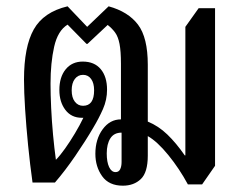

<svg xmlns="http://www.w3.org/2000/svg" viewBox="-20 -578 770 608"><path d="M369 10Q325 10 303.5 -20Q282 -50 282 -91Q282 -137 305 -168.5Q328 -200 363 -200V-376Q363 -416 358.5 -439Q354 -462 344.5 -475Q335 -488 321 -499L257 -439H254L194 -500Q163 -481 151.5 -430Q140 -379 140 -313Q140 -279 142 -236.5Q144 -194 148 -151Q152 -108 157 -72Q170 -85 186 -107.5Q202 -130 217.5 -156Q233 -182 244 -205H239Q206 -205 187 -230Q168 -255 168 -293Q168 -334 188 -358.5Q208 -383 242 -383Q279 -383 299 -359Q319 -335 319 -294Q319 -262 306 -232.5Q293 -203 275 -173Q251 -132 218.5 -84.5Q186 -37 154 0H83Q75 -57 69 -117.5Q63 -178 59.5 -232.5Q56 -287 56 -326Q56 -430 87 -485Q118 -540 194 -558L256 -493L324 -558Q386 -541 417 -500Q448 -459 448 -373V-193Q482 -179 510 -152Q538 -125 565 -86H567V-493L609 -552H661V-53L620 6H575Q548 -44 513 -87Q478 -130 448 -147V-85Q448 -32 426 -11Q404 10 369 10ZM243 -243Q278 -243 278 -292Q278 -315 268.5 -328Q259 -341 243 -341Q227 -341 217 -328Q207 -315 207 -292Q207 -269 217 -256Q227 -243 243 -243ZM346 -33Q356 -33 360.5 -42Q365 -51 365 -65V-158Q341 -158 329.5 -140Q318 -122 318 -92Q318 -65 325.5 -49Q333 -33 346 -33Z"/></svg>

Font: Noto Serif Thai ExtraCondensed Medium
Style: Regular
Weight: 500
Width: 2
Designer: Monotype Design Team
Foundry: Monotype Imaging Inc.
Version: Version 2.002; ttfautohint (v1.8.4.7-5d5b)